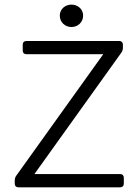

<svg xmlns="http://www.w3.org/2000/svg" viewBox="-20 -800 592 820"><path d="M235.4 -733.4C235.4 -705.1 257.8 -684.6 285.2 -684.6C312.5 -684.6 335 -705.1 335 -733.4C335 -760.7 312.5 -780.3 285.2 -780.3C257.8 -780.3 235.4 -760.7 235.4 -733.4ZM43 -29.3V-15.6C43 -5.9 48.8 0 58.6 0H493.2C502.9 0 508.8 -5.9 508.8 -15.6V-41C508.8 -50.8 502.9 -56.6 493.2 -56.6H127L499 -576.2C502.9 -582 504.9 -588.9 504.9 -595.7V-609.4C504.9 -619.1 499 -625 489.3 -625H92.8C83 -625 77.1 -619.1 77.1 -609.4V-584C77.1 -574.2 83 -568.4 92.8 -568.4H420.9L48.8 -48.8C44.9 -43 43 -36.1 43 -29.3Z"/></svg>

Font: Ed Sans Neue Light
Style: Regular
Weight: 300
Designer: Stephen Hutchings
Version: Version 1.004;PS 001.004;hotconv 1.0.88;makeotf.lib2.5.64775